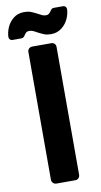

<svg xmlns="http://www.w3.org/2000/svg" viewBox="-105 -922 509 966"><g transform="rotate(-10 149.5 -439.0)"><path d="M102 0Q92 0 85 -7Q78 -14 78 -24V-676Q78 -687 85 -693.5Q92 -700 102 -700H198Q209 -700 215.5 -693.5Q222 -687 222 -676V-24Q222 -14 215.5 -7Q209 0 198 0ZM206 -745Q187 -745 173.5 -750Q160 -755 141 -765Q127 -773 118.5 -776.5Q110 -780 100 -780Q91 -780 86 -776.5Q81 -773 75 -764Q67 -750 56 -750H9Q2 -750 -3 -755Q-8 -760 -8 -767Q-8 -790 3 -816Q14 -842 36.5 -860Q59 -878 92 -878Q111 -878 124.5 -873Q138 -868 157 -858Q171 -850 179.5 -846.5Q188 -843 198 -843Q207 -843 212 -847Q217 -851 223 -859Q228 -867 232 -870Q236 -873 243 -873H289Q297 -873 302 -868Q307 -863 307 -856Q307 -833 295.5 -807Q284 -781 261 -763Q238 -745 206 -745Z"/></g></svg>

Font: Rubik AZ
Style: Regular
Weight: 500
Designer: Hubert and Fischer
Foundry: Hubert & Fischer
Version: Version 2.000